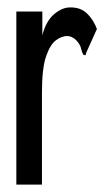

<svg xmlns="http://www.w3.org/2000/svg" viewBox="-20 -496 290 517"><path d="M24 -465H94V-401Q104 -440 126.5 -458.5Q149 -477 171 -476Q197 -476 214 -460Q231 -444 241 -418L213 -356L210 -347L204 -349Q200 -357 198 -366.5Q196 -376 185 -388Q173 -399 161 -399Q146 -399 130.5 -387.5Q115 -376 104 -344Q93 -312 93 -248V1H24Z"/></svg>

Font: Inconsolata UltraCondensed Bold
Style: Regular
Weight: 700
Width: 1
Monospace: yes
Designer: Raph Levien, Cyreal, Brenton Simpson
Foundry: Raph Levien, Cyreal, Google
Version: Version 3.001; ttfautohint (v1.8.2.53-6de2)